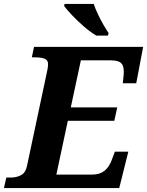

<svg xmlns="http://www.w3.org/2000/svg" viewBox="-52 -951 744 971"><path d="M435 -771Q406 -788 373.5 -816Q341 -844 313.5 -873Q286 -902 272 -921L275 -931H422Q430 -907 443.5 -878.5Q457 -850 471.5 -825Q486 -800 497 -784L494 -771ZM-32 0 -20 -53H2Q32 -53 55 -65.5Q78 -78 85 -114L188 -599Q191 -614 191 -627Q191 -647 174 -654Q157 -661 123 -661H109L120 -714H672L637 -530H569L572 -558Q574 -574 574 -589Q574 -621 559 -633.5Q544 -646 504 -646H357L306 -408H541L526 -340H291L233 -68H414Q452 -68 475.5 -86.5Q499 -105 512 -139L529 -184H597L551 0Z"/></svg>

Font: Noto Serif
Style: Bold Italic
Weight: 700
Italic angle: -12°
Designer: Monotype Design Team
Foundry: Monotype Imaging Inc.
Version: Version 2.013